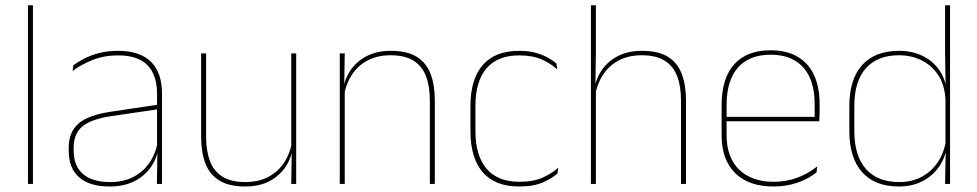

<svg xmlns="http://www.w3.org/2000/svg" viewBox="-20 -684 3634 714"><path d="M84 0V-664.5H102.5V0Z M563.5 0 565.5 -128 564 -131.5V-292V-334.5Q564 -404.5 528.8 -441.2Q493.5 -478 420 -478Q365.5 -478 322.5 -460.2Q279.5 -442.5 250 -420L252.5 -441Q268 -453 291.8 -465.5Q315.5 -478 347.8 -486.5Q380 -495 420 -495Q461.5 -495 492 -484.2Q522.5 -473.5 542.8 -453Q563 -432.5 572.8 -402.8Q582.5 -373 582.5 -335V0ZM386.5 9.5Q314 9.5 274.8 -24.2Q235.5 -58 235.5 -123V-134.5Q235.5 -192.5 271.5 -224.2Q307.5 -256 392 -268.5L573 -295.5L573.5 -278.5L395.5 -252.5Q320.5 -241.5 287.2 -214.5Q254 -187.5 254 -135.5V-124Q254 -66.5 288.8 -36.8Q323.5 -7 389 -7Q441 -7 478.2 -27.2Q515.5 -47.5 538 -82.2Q560.5 -117 567 -160.5L576.5 -142H570.5Q566.5 -102.5 544.5 -67.8Q522.5 -33 483 -11.8Q443.5 9.5 386.5 9.5Z M746.5 -485.5V-175.5Q746.5 -123 760.8 -85.2Q775 -47.5 807 -27.2Q839 -7 892.5 -7Q942.5 -7 979 -26.8Q1015.5 -46.5 1037.8 -81.2Q1060 -116 1066.5 -160.5L1075.5 -141.5H1070Q1065.5 -101 1043.8 -66.5Q1022 -32 983.8 -11.2Q945.5 9.5 891.5 9.5Q831.5 9.5 795.5 -12.8Q759.5 -35 743.8 -76.2Q728 -117.5 728 -174.5V-485.5ZM1081.5 -485.5V0H1063L1065 -127H1063V-485.5Z M1578.5 0V-310Q1578.5 -363 1564.2 -400.5Q1550 -438 1518 -458.2Q1486 -478.5 1432.5 -478.5Q1383 -478.5 1346.2 -458.8Q1309.5 -439 1287.5 -404.2Q1265.5 -369.5 1258.5 -325L1249.5 -344H1255Q1259.5 -385 1281.2 -419.2Q1303 -453.5 1341.5 -474.2Q1380 -495 1433.5 -495Q1494 -495 1529.8 -472.8Q1565.5 -450.5 1581.2 -409.2Q1597 -368 1597 -311V0ZM1243.5 0V-485.5H1262L1260 -358.5H1262V0Z M1911 9.5Q1821 9.5 1775.2 -43.5Q1729.5 -96.5 1729.5 -196V-290.5Q1729.5 -389.5 1775.2 -442.2Q1821 -495 1911 -495Q1946 -495 1972.5 -487.5Q1999 -480 2018.2 -469.2Q2037.5 -458.5 2049.5 -447.5L2052 -426Q2029 -447.5 1994.8 -462.8Q1960.5 -478 1910.5 -478Q1830.5 -478 1789.2 -429.8Q1748 -381.5 1748 -290.5V-196.5Q1748 -105.5 1789.2 -56.8Q1830.5 -8 1912 -8Q1964 -8 1998.5 -23.8Q2033 -39.5 2056 -60.5L2053 -38.5Q2033.5 -21.5 1999.2 -6Q1965 9.5 1911 9.5Z M2512.5 0V-310Q2512.5 -363 2498.2 -400.5Q2484 -438 2452 -458.2Q2420 -478.5 2366.5 -478.5Q2316.5 -478.5 2280 -458.8Q2243.5 -439 2221.5 -404.5Q2199.5 -370 2192.5 -325.5L2181.5 -344H2189Q2193.5 -385 2215.2 -419.2Q2237 -453.5 2275.2 -474.2Q2313.5 -495 2367.5 -495Q2428 -495 2463.8 -472.8Q2499.5 -450.5 2515.2 -409.2Q2531 -368 2531 -311V0ZM2177.5 0V-664.5H2196V-495.5L2194 -357L2196 -354V0Z M2856 9.5Q2764.5 9.5 2714 -40.2Q2663.5 -90 2663.5 -180.5V-292.5Q2663.5 -392.5 2710.2 -444.8Q2757 -497 2846 -497Q2904.5 -497 2945.2 -473.5Q2986 -450 3007 -405.2Q3028 -360.5 3028 -296.5V-279.5Q3028 -268.5 3027.8 -257.5Q3027.5 -246.5 3026.5 -233H3009.5Q3009.5 -250.5 3009.5 -266.5Q3009.5 -282.5 3009.5 -296Q3009.5 -355.5 2990.8 -396.5Q2972 -437.5 2935.5 -459Q2899 -480.5 2846 -480.5Q2766 -480.5 2724 -432.5Q2682 -384.5 2682 -292.5V-243.5V-239.5V-181Q2682 -140 2693.8 -108Q2705.5 -76 2728 -53.8Q2750.5 -31.5 2783 -19.8Q2815.5 -8 2856.5 -8Q2904 -8 2944 -22.8Q2984 -37.5 3019 -65L3016.5 -43Q2987 -19 2946 -4.8Q2905 9.5 2856 9.5ZM2672 -233V-249.5H3020V-233Z M3322.5 9.5Q3233.5 9.5 3186 -43.8Q3138.5 -97 3138.5 -197V-289.5Q3138.5 -389.5 3186.2 -442.2Q3234 -495 3324 -495Q3374 -495 3414 -474.5Q3454 -454 3477.2 -417Q3500.5 -380 3501 -330H3507L3496 -313.5Q3493 -368.5 3468.8 -405Q3444.5 -441.5 3406.5 -460Q3368.5 -478.5 3323 -478.5Q3243 -478.5 3200 -430.2Q3157 -382 3157 -289.5V-197Q3157 -104.5 3200 -55.8Q3243 -7 3324.5 -7Q3371 -7 3407.5 -26.5Q3444 -46 3467.5 -81Q3491 -116 3498 -162.5L3507 -144H3501.5Q3497 -101.5 3474 -66.8Q3451 -32 3412.5 -11.2Q3374 9.5 3322.5 9.5ZM3494.5 0 3497 -130.5 3496 -138V-346.5L3496.5 -356L3494.5 -494.5V-664.5H3513V0Z"/></svg>

Font: Anek Latin Medium Thin
Style: Regular
Weight: 250
Version: Version 1.003